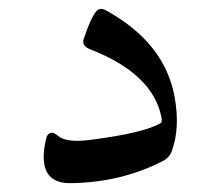

<svg xmlns="http://www.w3.org/2000/svg" viewBox="-20 -411 491 437"><path d="M170.4 -321.8Q186.5 -370.6 199.2 -385.3Q207.5 -395 221.7 -387.2Q355 -313.5 377.4 -190.4Q390.1 -121.1 371.6 -68.4Q366.2 -52.7 350.6 -44.4Q255.4 4.4 140.6 5.9Q61 6.8 85 -95.7Q87.9 -107.4 97.2 -108.9Q103 -109.4 112.3 -101.6Q131.3 -85.4 187 -92.8Q308.1 -108.4 345.7 -130.9Q349.1 -132.8 347.7 -142.6Q329.1 -242.7 185.1 -298.8Q165.5 -306.6 170.4 -321.8Z"/></svg>

Font: Amiri Quran Colored
Style: Regular
Weight: 400
Designer: Khaled Hosny
Version: Version 000.111